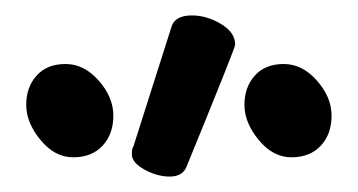

<svg xmlns="http://www.w3.org/2000/svg" viewBox="-20 -790 464 249"><path d="M113 -601Q99 -586 75 -586Q51 -586 32.5 -608.5Q14 -631 14 -654Q14 -677 27.5 -692Q41 -707 65 -707Q89 -707 108 -685.5Q127 -664 127 -640Q127 -616 113 -601ZM396 -601Q382 -586 358 -586Q334 -586 315.5 -608.5Q297 -631 297 -654Q297 -677 310.5 -692Q324 -707 348 -707Q372 -707 391 -685.5Q410 -664 410 -640Q410 -616 396 -601ZM200 -561Q184 -561 167.5 -570Q151 -579 151 -590Q151 -598 153 -600L202 -754Q206 -770 229 -770Q248 -770 266.5 -759Q285 -748 285 -732Q285 -728 222 -574Q217 -561 200 -561Z"/></svg>

Font: LXGW WenKai Medium
Style: Regular
Weight: 500
Designer: LXGW / Fontworks Inc.
Foundry: LXGW / Fontworks Inc.
Version: Version 1.501; October 10, 2024